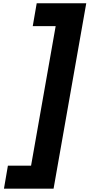

<svg xmlns="http://www.w3.org/2000/svg" viewBox="-20 -933 550 1162"><path d="M202.1 -913.1H502L304.2 209H3.9L27.8 69.8H168L316.9 -774.9H178.2Z"/></svg>

Font: Poppins
Style: Bold Italic
Weight: 700
Italic angle: -10°
Designer: Ninad Kale (Devanagari), Jonny Pinhorn (Latin)
Foundry: Indian Type Foundry
Version: Version 3.200;PS 1.000;hotconv 16.6.54;makeotf.lib2.5.65590